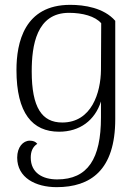

<svg xmlns="http://www.w3.org/2000/svg" viewBox="-20 -537 574 793"><path d="M214 236C354 236 456 166 456 -45V-451C409 -505 328 -517 270 -517C80 -517 48 -360 48 -248C48 -69 114 7 224 7C310 7 372 -40 397 -118V-52C397 118 343 204 216 204C156 204 107 177 107 114C107 90 114 70 134 57C127 48 117 44 103 44C75 44 51 71 51 114C51 197 127 236 214 236ZM237 -31C153 -31 111 -93 111 -242C111 -348 130 -484 265 -484C321 -484 373 -470 398 -441L397 -248C396 -155 359 -31 237 -31Z"/></svg>

Font: Arima Koshi Light
Style: Regular
Weight: 300
Designer: Joana Correia and Natanael Gama
Foundry: NDISCOVER
Version: Version 1.019;PS 001.019;hotconv 1.0.88;makeotf.lib2.5.64775